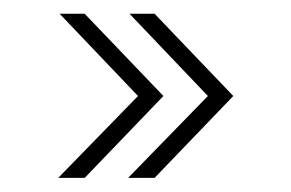

<svg xmlns="http://www.w3.org/2000/svg" viewBox="-20 -404 412 272"><path d="M161.5 -152 274.5 -268 163.5 -384.5H199L310.5 -268L199 -152ZM62.5 -152 175.5 -268 64.5 -384.5H100L211.5 -268L100 -152Z"/></svg>

Font: Imbue 10pt Light
Style: Regular
Weight: 300
Designer: Tyler Finck
Foundry: Etcetera Type Company
Version: Version 1.102; ttfautohint (v1.8.3)